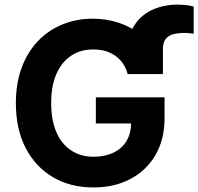

<svg xmlns="http://www.w3.org/2000/svg" viewBox="-20 -820 877 850"><path d="M701.2 -603V-492.2H544.4L544.9 -603Q545.4 -650.4 563.5 -687.5Q581.1 -724.6 611.3 -749.5Q641.6 -774.9 681.6 -787.1Q722.7 -799.8 766.1 -799.8Q777.8 -799.8 801.3 -797.9Q822.3 -795.4 837.4 -791V-670.9Q831.5 -671.4 816.4 -673.3Q801.8 -674.3 794.9 -674.3Q771.5 -674.3 749 -668.9Q727.5 -664.1 714.4 -648.4Q701.2 -632.8 701.2 -603ZM701.7 -492.2H545.4Q538.6 -516.6 524.4 -538.6Q512.7 -556.2 491.7 -572.3Q471.2 -586.4 447.8 -593.8Q422.9 -601.1 393.1 -601.1Q336.4 -601.1 295.4 -573.7Q253.4 -545.9 230 -493.2Q206.5 -440.4 206.5 -364.3Q206.5 -289.1 229.5 -234.9Q251.5 -183.1 294.9 -154.3Q336.4 -126 394.5 -126Q444.8 -126 483.9 -145Q522 -164.1 541 -197.3Q560.5 -231.4 560.5 -277.8L591.8 -273.4H404.3V-389.2H708.5V-297.4Q708.5 -202.6 668 -133.3Q627.4 -64 556.6 -27.3Q485.8 9.8 394 9.8Q291 9.8 214.4 -35.6Q136.7 -81.5 93.8 -164.6Q50.3 -248.5 50.3 -362.8Q50.3 -452.6 76.2 -521Q101.6 -589.4 148.4 -638.7Q194.3 -686.5 256.8 -711.9Q319.3 -737.3 390.6 -737.3Q450.7 -737.3 505.9 -719.2Q558.1 -701.7 600.6 -668.5Q641.1 -636.2 668 -591.3Q694.3 -545.9 701.7 -492.2Z"/></svg>

Font: My Font
Style: Bold
Weight: 500
Designer: Rasmus Andersson
Foundry: rsms
Version: Version 0.001